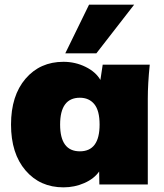

<svg xmlns="http://www.w3.org/2000/svg" viewBox="-20 -785 697 817"><path d="M257.8 -558.1 358.9 -765.1H550.8L390.1 -558.1ZM250 12.2Q150.4 12.2 88.6 -59.8Q26.9 -131.8 26.9 -254.9Q26.9 -377.9 88.6 -450Q150.4 -522 250 -522Q300.3 -522 344 -500.5Q387.7 -479 407.2 -444.8L417 -509.8H617.2Q608.9 -428.2 608.9 -365.2V0H402.8L401.9 -55.2Q380.4 -24.4 338.9 -6.1Q297.4 12.2 250 12.2ZM403.8 -254.9Q403.8 -314.5 381.3 -341.8Q358.9 -369.1 319.8 -369.1Q235.8 -369.1 235.8 -254.9Q235.8 -141.1 319.8 -141.1Q403.8 -141.1 403.8 -254.9Z"/></svg>

Font: Mulish ExtraBlack
Style: Regular
Weight: 1000
Designer: Vernon Adams
Foundry: Vernon Adams
Version: Version 3.603; ttfautohint (v1.8.3)